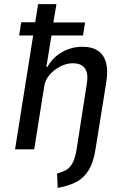

<svg xmlns="http://www.w3.org/2000/svg" viewBox="-20 -725 594 932"><path d="M260 187 257 117Q282 111 300.5 100.5Q319 90 332 66.5Q345 43 352 -1L401 -316Q407 -353 401 -374.5Q395 -396 378 -407Q361 -418 333 -418Q304 -418 274 -403Q244 -388 222 -363.5Q200 -339 195 -308L146 0H53L141 -553H73L83 -617H151L165 -705H254L239 -616H393L383 -553H230L205 -400H210Q237 -448 283 -473Q329 -498 378 -498Q428 -498 456.5 -478Q485 -458 495 -420Q505 -382 496 -327L444 -3Q434 64 409.5 102.5Q385 141 347 160Q309 179 260 187Z"/></svg>

Font: Nunito Sans 7pt Condensed Medium
Style: Italic
Weight: 500
Width: 3
Italic angle: -9°
Designer: Vernon Adams
Foundry: Vernon Adams
Version: Version 3.101;gftools[0.9.27]